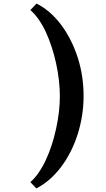

<svg xmlns="http://www.w3.org/2000/svg" viewBox="-20 -829 591 1068"><path d="M182 219C233 193 278 154 318 102C398 -3 445 -147 445 -295C445 -370 434 -443 411 -513C365 -652 282 -761 183 -809L149 -773C180 -746 209 -706 234 -653C283 -548 313 -409 313 -295C313 -237 306 -176 292 -113C278 -49 259 10 234 63C209 116 180 157 149 184Z"/></svg>

Font: Be Vietnam
Style: Bold
Weight: 700
Designer: Gabriel Lam
Foundry: TypeRant
Version: Version 4.000